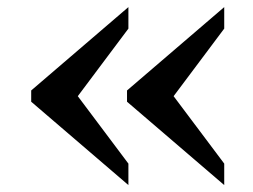

<svg xmlns="http://www.w3.org/2000/svg" viewBox="-20 -522 713 541"><path d="M67.9 -235.4 341.8 -0.5V-61L199.2 -251L341.8 -441.4V-502L67.9 -267.1ZM337.9 -235.4 611.8 -0.5V-61L469.2 -251L611.8 -441.4V-502L337.9 -267.1Z"/></svg>

Font: Arbutus Slab
Style: Regular
Weight: 400
Designer: Karolina Lach
Foundry: Karolina Lach
Version: Version 1.001